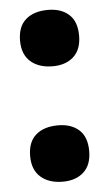

<svg xmlns="http://www.w3.org/2000/svg" viewBox="-46 -593 364 638"><g transform="rotate(-5 136.0 -274.5)"><path d="M138 -561Q182 -561 208 -537.5Q234 -514 234 -467Q234 -421 208 -397Q182 -373 138 -373Q92 -373 64.5 -397Q37 -421 37 -467Q37 -514 64 -537.5Q91 -561 138 -561ZM138 -176Q182 -176 208 -152.5Q234 -129 234 -82Q234 -36 208 -12Q182 12 138 12Q92 12 64.5 -12Q37 -36 37 -82Q37 -129 64 -152.5Q91 -176 138 -176Z"/></g></svg>

Font: Noto Sans Display Black Narrow
Style: Regular
Weight: 900
Width: 4
Designer: Monotype Design team
Foundry: Monotype Imaging Inc.
Version: Version 1.000